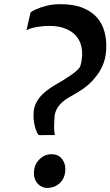

<svg xmlns="http://www.w3.org/2000/svg" viewBox="-20 -912 542 942"><path d="M168.5 -250Q161 -261 155.5 -276.8Q150 -292.5 147 -311.2Q144 -330 144.5 -349.5Q144.5 -384.5 159.5 -411.5Q174.5 -438.5 199.5 -459.5Q224.5 -480.5 254.5 -497.5Q294.5 -520.5 325 -541.2Q355.5 -562 370.5 -580.5Q374.5 -588 377 -597.8Q379.5 -607.5 381 -618.8Q382.5 -630 383 -640Q385 -685 366.2 -717.5Q347.5 -750 310.8 -767.5Q274 -785 222 -785Q194 -785 162 -779.8Q130 -774.5 110 -763.5L130 -851.5Q136 -857 156.5 -866.2Q177 -875.5 207.8 -883.5Q238.5 -891.5 274.5 -891.5Q343 -891.5 387.8 -872.8Q432.5 -854 457.5 -824Q482.5 -794 492.2 -757.5Q502 -721 501.5 -685.5Q501.5 -640.5 489.5 -606.2Q477.5 -572 458 -546Q436.5 -517 414.5 -497.5Q392.5 -478 368.5 -463.5Q344.5 -449 316.5 -433Q298 -423 282.8 -408.2Q267.5 -393.5 258.2 -376Q249 -358.5 247.5 -339Q246.5 -322.5 245.8 -305Q245 -287.5 246 -273Q247 -258.5 249.5 -249.5L175 -249ZM146.5 -64Q147 -103.5 172.8 -129.5Q198.5 -155.5 233 -155.5Q264.5 -155.5 282.8 -134Q301 -112.5 300.5 -81Q300 -40.5 274.8 -15.2Q249.5 10 211 10Q184.5 10 165 -11Q145.5 -32 146.5 -64Z"/></svg>

Font: Merriweather 28pt ExtraBold
Style: Italic
Weight: 800
Italic angle: -7.8°
Version: Version 2.101